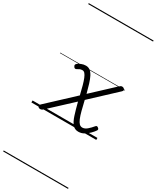

<svg xmlns="http://www.w3.org/2000/svg" viewBox="-359 -1097 1375 1684"><g transform="rotate(30 328.5 -255.0)"><path d="M483 17Q447 17 424.5 -9Q402 -35 385.5 -86Q369 -137 350 -211L125 -2Q118 5 110.5 8.5Q103 12 95 12Q80 12 72 0Q64 -12 83 -29L337 -266Q325 -317 314.5 -355Q304 -393 293.5 -418.5Q283 -444 272 -456.5Q261 -469 247 -469Q231 -469 219 -463.5Q207 -458 199 -452Q190 -446 181.5 -448.5Q173 -451 168 -462Q163 -469 164.5 -477Q166 -485 176 -492Q187 -501 208.5 -510Q230 -519 254 -519Q279 -519 297.5 -504.5Q316 -490 330 -462.5Q344 -435 356 -396Q368 -357 381 -307L591 -503Q599 -511 606 -515Q613 -519 620 -519Q630 -519 638 -513.5Q646 -508 647.5 -499Q649 -490 638 -481L394 -253Q407 -197 418 -155Q429 -113 440.5 -85.5Q452 -58 465 -45Q478 -32 496 -32Q520 -32 544 -52.5Q568 -73 589 -99Q595 -106 600.5 -107Q606 -108 614 -102Q624 -95 625 -88.5Q626 -82 622 -76Q610 -58 589 -36.5Q568 -15 541.5 1Q515 17 483 17ZM0 486H657V496H0ZM0 -20H657V0H0ZM0 -505H657V-500H0ZM0 -1006H657V-996H0Z"/></g></svg>

Font: Playwrite CA Guides
Style: Regular
Weight: 400
Designer: Veronika Burian, José Scaglione
Foundry: TypeTogether
Version: Version 1.003